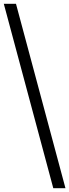

<svg xmlns="http://www.w3.org/2000/svg" viewBox="-34 -854 364 1009"><path d="M310 135H246L-14 -834H50Z"/></svg>

Font: Baskervville SC
Style: Regular
Weight: 400
Designer: Alexis Faudot, Rémi Forte, Morgane Pierson, Rafael Ribas, Tanguy Vanlaeys, Rosalie Wagner, Thomas Huot-Marchand
Foundry: ANRT
Version: Version 1.100